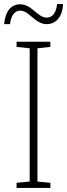

<svg xmlns="http://www.w3.org/2000/svg" viewBox="-38 -918 328 938"><path d="M-18 -800H11C16 -847 37 -866 61 -866C105 -866 133 -800 190 -800C233 -800 267 -833 270 -898H241C236 -853 217 -832 190 -832C145 -832 118 -897 61 -897C17 -897 -12 -864 -18 -800ZM208 0V-25L145 -31V-682L208 -689V-714H43V-689L107 -682V-31L43 -25V0Z"/></svg>

Font: Noto Sans Condensed ExtraLight
Style: Regular
Weight: 200
Width: 3
Designer: Monotype Design Team
Foundry: Monotype Imaging Inc.
Version: Version 2.013